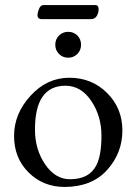

<svg xmlns="http://www.w3.org/2000/svg" viewBox="-20 -719 535 753"><path d="M354 -699.2Q366.2 -699.2 366.7 -684.1Q367.2 -668.9 359.4 -656.2Q351.6 -643.6 335.9 -644H141.1Q136.2 -644 131.3 -647.9Q127 -652.3 127 -660.2Q127 -668 132.8 -683.6Q138.7 -699.2 150.9 -699.2ZM283.7 -579.6Q297.9 -564.9 297.9 -543.5Q297.9 -522 283.2 -507.3Q268.6 -492.7 247.6 -492.7Q226.1 -492.7 211.4 -507.3Q196.8 -522 196.8 -543.5Q196.8 -564.9 211.4 -579.6Q226.1 -594.2 247.6 -594.2Q269 -594.2 283.7 -579.6ZM233.9 14.2Q148.9 14.2 91.8 -43Q34.7 -100.1 35.2 -186.5Q35.2 -272.9 99.6 -343.3Q164.1 -414.1 252 -414.1Q339.8 -414.1 399.9 -354.5Q460 -294.9 460 -207Q460 -119.1 400.4 -52.7Q340.8 13.7 233.9 14.2ZM236.8 -382.8Q116.7 -382.8 117.2 -210Q117.2 -132.8 157.2 -74.2Q197.3 -15.6 254.9 -16.1Q330.1 -16.1 357.9 -70.8Q377.9 -109.9 377.9 -187Q377.9 -263.7 337.9 -323.2Q297.9 -382.8 236.8 -382.8Z"/></svg>

Font: EBGaramond
Style: Regular
Weight: 400
Version: Version 000.012g